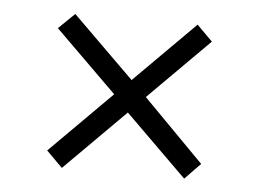

<svg xmlns="http://www.w3.org/2000/svg" viewBox="-36 -397 581 441"><g transform="rotate(5 254.5 -176.5)"><path d="M263 -214 403 -354 439 -318 299 -178 439 -36 403 1 261 -139 121 1 84 -36 226 -178 84 -318 121 -354Z"/></g></svg>

Font: New Athena Unicode
Style: Regular
Weight: 400
Designer: J. Rusten 1997; rev. by R. Hancock 2001, 2002, rev. by D. Mastronarde 2002-2021
Foundry: GreekKeys New Athena Unicode
Version: Version 5.008